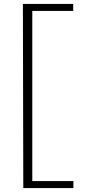

<svg xmlns="http://www.w3.org/2000/svg" viewBox="-20 -867 435 981"><path d="M99 94H355V58H145V-811H354V-847H97Z"/></svg>

Font: GenEiGothic-pro-Light
Style: Regular
Weight: 300
Designer: Ryoko NISHIZUKA (kana & ideographs); Paul D. Hunt (Latin, Greek & Cyrillic); Wenlong ZHANG (bopomofo); Sandoll Communica
Foundry: Adobe Systems Incorporated; o_tamon
Version: Version 1.000.140830